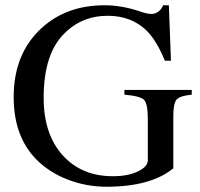

<svg xmlns="http://www.w3.org/2000/svg" viewBox="-20 -696 762 730"><path d="M709 -354V-336Q665 -332 652 -318Q639 -304 639 -256V-56Q553 14 385 14Q307 14 235.5 -14Q164 -42 115 -93Q32 -180 32 -327Q32 -493 139 -590Q233 -676 378 -676Q442 -676 511 -653Q538 -643 555 -643Q571 -643 583 -652.5Q595 -662 600 -676H622L630 -465H607Q575 -543 536 -581Q478 -636 390 -636Q290 -636 223 -567Q146 -490 146 -324Q146 -186 218 -106Q290 -26 409 -26Q466 -26 504 -44Q542 -62 542 -87V-244Q542 -302 527.5 -316.5Q513 -331 453 -336V-354Z"/></svg>

Font: STIX MathJax Main
Style: Regular
Weight: 400
Designer: MicroPress Inc., with final additions and corrections provided by Coen Hoffman, Elsevier (retired)
Version: Version 1.1.1